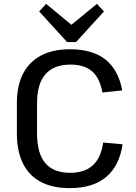

<svg xmlns="http://www.w3.org/2000/svg" viewBox="-20 -962 702 990"><path d="M339 8Q251 8 190.5 -24Q130 -56 98.5 -119Q67 -182 67 -274V-431Q67 -520 99 -582Q131 -644 192 -676Q253 -708 340 -708Q458 -708 524.5 -654.5Q591 -601 610 -496L508 -485Q495 -559 455 -594Q415 -629 343 -629Q258 -629 214.5 -579.5Q171 -530 171 -430V-275Q171 -171 213.5 -121Q256 -71 342 -71Q417 -71 459 -110Q501 -149 512 -227L612 -218Q596 -108 528 -50Q460 8 339 8ZM516 -903 372 -745H326L182 -903L218 -942L375 -812H321L480 -942Z"/></svg>

Font: Pathway Extreme Medium
Style: Regular
Weight: 500
Designer: Eduardo Rodriguez Tunni
Foundry: Eduardo Rodriguez Tunni
Version: Version 1.001;gftools[0.9.26]